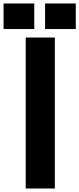

<svg xmlns="http://www.w3.org/2000/svg" viewBox="-116 -1073 451 1093"><path d="M30.3 0V-859.4H196.3V0ZM140.6 -907.7V-1053.2H315.4V-907.7ZM-95.7 -907.7V-1053.2H79.1V-907.7Z"/></svg>

Font: Anton SC
Style: Regular
Weight: 400
Designer: Vernon Adams
Foundry: Vernon Adams
Version: Version 2.116; ttfautohint (v1.8.4.7-5d5b)